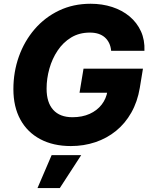

<svg xmlns="http://www.w3.org/2000/svg" viewBox="-20 -757 792 1008"><path d="M352.1 9.8Q259.3 9.8 191.4 -26.4Q123.5 -62.5 86.9 -129.4Q50.3 -196.3 50.3 -289.1Q50.3 -379.4 79.1 -460.2Q107.9 -541 161.6 -603.5Q215.3 -666 290 -701.7Q364.7 -737.3 455.6 -737.3Q516.6 -737.3 569.1 -720.2Q621.6 -703.1 660.4 -670.7Q699.2 -638.2 720 -592.5Q740.7 -546.9 738.3 -490.2H563.5Q561.5 -512.7 553 -530.5Q544.4 -548.3 530.3 -560.8Q516.1 -573.2 496.6 -579.6Q477.1 -585.9 451.7 -585.9Q396 -585.9 353.8 -560.3Q311.5 -534.7 282.7 -491.7Q253.9 -448.7 239.3 -396.7Q224.6 -344.7 224.6 -291.5Q224.6 -218.8 259.5 -180.2Q294.4 -141.6 360.4 -141.6Q411.6 -141.6 450.7 -159.2Q489.7 -176.8 513.9 -208Q538.1 -239.3 544.4 -279.8L575.2 -270H397.5L418.5 -396.5H730.5L713.9 -295.4Q701.7 -222.7 669.4 -165.8Q637.2 -108.9 589.1 -69.8Q541 -30.8 480.5 -10.5Q419.9 9.8 352.1 9.8ZM176.8 230.5 251 57.6H406.2L293.9 230.5Z"/></svg>

Font: Inter ExtraBold
Style: Italic
Weight: 800
Italic angle: -9.3988°
Designer: Rasmus Andersson
Foundry: rsms
Version: Version 4.001;git-66647c0bb